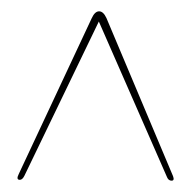

<svg xmlns="http://www.w3.org/2000/svg" viewBox="-20 -730 338 339"><path d="M285.5 -419Q288.5 -411 283 -411Q277.5 -411 275 -417L154.5 -692L23 -419.5Q19.5 -412.5 15 -412.5Q8 -412.5 13 -422.5L142 -698Q147.5 -710 155 -710Q162.5 -710 168 -698Z"/></svg>

Font: Fraunces 144pt Black
Style: Regular
Weight: 900
Version: Version 1.000;[0bf87f6ff]